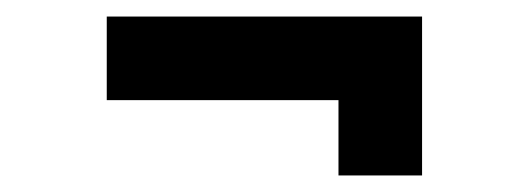

<svg xmlns="http://www.w3.org/2000/svg" viewBox="-20 -411 640 232"><path d="M389 -199V-290H109V-391H490V-199Z"/></svg>

Font: Pixelify Sans
Style: Regular
Weight: 400
Designer: Stefie Justprince
Foundry: Typecalism Foundryline
Version: Version 1.000;February 13, 2025;FontCreator 15.0.0.3015 64-b